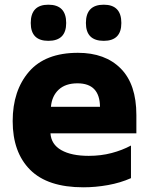

<svg xmlns="http://www.w3.org/2000/svg" viewBox="-20 -788 640 818"><path d="M335 10Q387 10 440 0.5Q493 -9 538 -29V-168Q501 -148 455.5 -136Q410 -124 358 -124Q284 -124 241 -148.5Q198 -173 195 -220H561V-298Q561 -429 494.5 -496Q428 -563 312 -563Q173 -563 103.5 -482.5Q34 -402 34 -272Q34 -139 108.5 -64.5Q183 10 335 10ZM197 -333Q201 -379 230 -406Q259 -433 310 -433Q405 -433 406 -333ZM422 -614Q497 -614 497 -690Q497 -768 422 -768Q346 -768 346 -690Q346 -614 422 -614ZM186 -614Q262 -614 262 -690Q262 -768 186 -768Q111 -768 111 -690Q111 -614 186 -614Z"/></svg>

Font: Noto Sans Mono Extra
Style: Regular
Weight: 800
Designer: Monotype Design Team
Foundry: Monotype Imaging Inc.
Version: Version 1.900